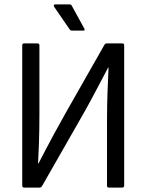

<svg xmlns="http://www.w3.org/2000/svg" viewBox="-20 -852 664 872"><path d="M90 0Q81 0 81 -9V-646Q81 -655 90 -655H150Q159 -655 159 -646V-342Q159 -259 157 -205Q155 -151 153 -110H155Q169 -137 185 -167.5Q201 -198 223.5 -240Q246 -282 280 -342L454 -648Q458 -655 465 -655H535Q544 -655 544 -646V-9Q544 0 535 0H475Q466 0 466 -9V-301Q466 -372 468.5 -438Q471 -504 473 -545H471Q457 -518 440.5 -487Q424 -456 400.5 -411.5Q377 -367 339 -301L171 -7Q166 0 160 0ZM307 -713Q300 -713 296 -719L226 -821Q223 -826 224.5 -829Q226 -832 230 -832H297Q303 -832 306 -826L363 -722Q368 -713 358 -713Z"/></svg>

Font: Sofia Sans Semi Condensed
Style: Regular
Weight: 400
Designer: Botio Nikoltchev, Ani Petrova
Foundry: lettersoup
Version: Version 4.100; ttfautohint (v1.8.4.7-5d5b)